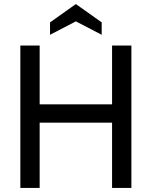

<svg xmlns="http://www.w3.org/2000/svg" viewBox="-20 -924 746 944"><path d="M80 0V-700H175V-411H531V-700H626V0H531V-321H175V0ZM226 -753V-814L353 -904L480 -814V-753L353 -819Z"/></svg>

Font: Cabin Resolve
Style: Regular-Resolve
Weight: 400
Designer: Pablo Impallari
Foundry: Pablo Impallari. http://www.impallari.com Igino Marini. http://www.ikern.com
Version: Version 3.001